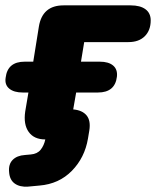

<svg xmlns="http://www.w3.org/2000/svg" viewBox="-30 -512 582 716"><path d="M74 184Q44 186 25 172.5Q6 159 4 130Q1 101 17 84.5Q33 68 63 66L85 64Q109 62 121.5 46.5Q134 31 139 8Q97 8 77 -20Q57 -48 64 -96L76 -167H55Q22 -167 4.5 -181.5Q-13 -196 -9 -222Q-2 -282 62 -282H94L115 -413Q128 -492 207 -492H457Q493 -492 512.5 -477.5Q532 -463 532 -436Q532 -399 510 -377Q488 -355 449 -355H284L272 -282H342Q375 -282 392 -267.5Q409 -253 406 -226Q399 -167 335 -167H254L243 -104Q277 -101 293 -81.5Q309 -62 303 -25L298 5Q286 76 238 125Q190 174 117 180Z"/></svg>

Font: Nunito Black
Style: Italic
Weight: 900
Italic angle: -9°
Designer: Vernon Adams
Foundry: Vernon Adams
Version: Version 3.601; ttfautohint (v1.8.2.53-6de2)